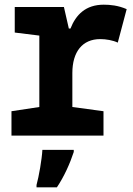

<svg xmlns="http://www.w3.org/2000/svg" viewBox="-20 -579 570 820"><path d="M29 0H422V-104L289 -122V-267C289 -358 332 -412 408 -412C433 -412 462 -407 483 -397L521 -540C484 -556 450 -559 423 -559C346 -559 304 -516 281 -457H274L253 -549H43V-440L148 -427V-122L29 -104ZM136 211V221H223C254 175 279 119 295 70V61H161C159 101 146 175 136 211Z"/></svg>

Font: Noto Sans Mono Condensed ExtraBold
Style: Regular
Weight: 800
Width: 3
Designer: Monotype Design Team
Foundry: Monotype Imaging Inc.
Version: Version 2.014